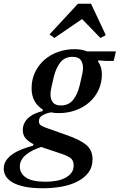

<svg xmlns="http://www.w3.org/2000/svg" viewBox="-93 -795 640 1027"><path d="M137 212Q80 212 40.5 204Q1 196 -24.5 181.5Q-50 167 -61.5 148Q-73 129 -73 107Q-73 82 -59.5 62.5Q-46 43 -23.5 28Q-1 13 27 2.5Q55 -8 84 -16L86 -24Q58 -38 43.5 -55.5Q29 -73 29 -99Q29 -121 38 -138Q47 -155 62 -167.5Q77 -180 96 -188Q115 -196 135 -201L136 -209Q108 -226 92 -254.5Q76 -283 76 -323Q76 -369 94 -407.5Q112 -446 143.5 -474Q175 -502 217 -517Q259 -532 307 -532Q344 -532 373 -520H527L515 -469H476L434 -472L431 -467Q441 -453 446.5 -435.5Q452 -418 452 -398Q452 -352 434 -313.5Q416 -275 384.5 -247.5Q353 -220 311 -205Q269 -190 222 -190Q197 -190 180 -194Q156 -190 135.5 -179Q115 -168 115 -146Q115 -130 129.5 -122Q144 -114 169 -106L262 -73Q332 -49 367 -21Q402 7 402 57Q402 99 380 128Q358 157 321 176Q284 195 236 203.5Q188 212 137 212ZM233 -231Q274 -231 297.5 -260Q321 -289 333 -337Q343 -378 347 -398.5Q351 -419 351 -430Q351 -459 338 -475Q325 -491 295 -491Q254 -491 230.5 -462Q207 -433 195 -385Q185 -344 181 -323.5Q177 -303 177 -292Q177 -263 190 -247Q203 -231 233 -231ZM151 177Q179 177 206 172.5Q233 168 254 157.5Q275 147 288 130.5Q301 114 301 90Q301 62 283 49.5Q265 37 231 26L127 -9Q104 -1 83.5 9Q63 19 47 32Q31 45 22 61Q13 77 13 96Q13 132 45.5 154.5Q78 177 151 177ZM172 -611 324 -775H394L473 -607L444 -592L346 -693L198 -592Z"/></svg>

Font: IBM Plex Serif Medium
Style: Italic
Weight: 500
Italic angle: -14°
Designer: Mike Abbink, Paul van der Laan, Pieter van Rosmalen
Foundry: Bold Monday
Version: Version 2.5